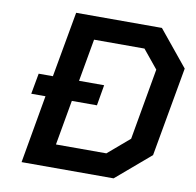

<svg xmlns="http://www.w3.org/2000/svg" viewBox="-81 -821 923 904"><g transform="rotate(10 380.0 -368.5)"><path d="M520 0H80L137 -325H69L87 -424H155L211 -737H621L760 -567L684 -140ZM225 -110H466L569 -198L629 -539L557 -627H316L280 -424H400L383 -325H263Z"/></g></svg>

Font: Tomorrow Medium
Style: Italic
Weight: 500
Italic angle: -10°
Designer: Tony de Marco, Monica Rizzolli
Foundry: Just in Type
Version: Version 2.002